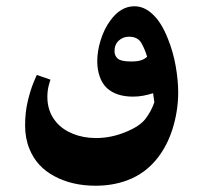

<svg xmlns="http://www.w3.org/2000/svg" viewBox="-20 -422 638 612"><path d="M466 -377Q494 -352 515 -299Q532 -257 540 -211.5Q548 -166 548 -128Q548 -67 529 -8Q513 41 485 78Q445 131 385 153Q339 170 285 170Q210 170 154 140Q97 110 74 53Q60 19 60 -22Q60 -64 68.5 -99.5Q77 -135 87.5 -160.5Q98 -186 98 -183L141 -168Q139 -164 135 -148Q131 -132 131 -113Q131 -66 159 -33Q179 -9 212.5 4.5Q246 18 286 18Q334 18 380 -1Q425 -19 443.5 -43Q462 -67 472 -96L468 -125Q435 -114 404 -114Q351 -114 321 -141Q306 -155 298 -177.5Q290 -200 290 -227Q290 -259 301 -294.5Q312 -330 332 -357Q365 -402 408 -402Q440 -402 466 -377ZM345 -259Q345 -244 355.5 -235Q366 -226 398 -226Q417 -226 428.5 -229.5Q440 -233 449 -241Q442 -265 430.5 -285Q419 -305 391 -305Q372 -305 358.5 -292.5Q345 -280 345 -259Z"/></svg>

Font: Mirza
Style: Bold
Weight: 700
Designer: Arabic design by Kourosh Beigpour, Latin design by Eduardo Tunni, engineering by Lasse Fister
Version: Version 1.0010g